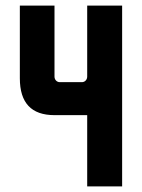

<svg xmlns="http://www.w3.org/2000/svg" viewBox="-20 -667 507 687"><path d="M292 -393C292 -382 284 -373 273 -373H194C183 -373 175 -382 175 -393V-647H51V-387C51 -299 92 -255 175 -255H292V0H417V-647H292Z"/></svg>

Font: sklik
Style: Regular
Weight: 400
Designer: Joe Prince
Foundry: Joe Prince
Version: Version 1.001